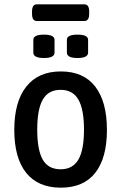

<svg xmlns="http://www.w3.org/2000/svg" viewBox="-20 -860 560 887"><path d="M261 7Q156 7 101 -61.5Q46 -130 46 -260Q46 -390 101.5 -460Q157 -530 261 -530Q366 -530 420 -460Q474 -390 474 -260Q474 -130 420 -61.5Q366 7 261 7ZM260 -78Q316 -78 342 -122.5Q368 -167 368 -261Q368 -355 342 -400Q316 -445 260 -445Q204 -445 178 -400.5Q152 -356 152 -261Q152 -167 177.5 -122.5Q203 -78 260 -78ZM338 -592Q289 -592 289 -617V-676Q289 -700 338 -700Q387 -700 387 -676V-617Q387 -592 338 -592ZM183 -592Q134 -592 134 -617V-676Q134 -700 183 -700Q232 -700 232 -676V-617Q232 -592 183 -592ZM150 -763Q128 -763 128 -796V-807Q128 -840 150 -840H370Q392 -840 392 -807V-796Q392 -763 370 -763Z"/></svg>

Font: Asap Semi Condensed Medium
Style: Regular
Weight: 500
Width: 4
Designer: Pablo Cosgaya
Foundry: Omnibus-Type
Version: Version 3.001; ttfautohint (v1.8.4.7-5d5b)